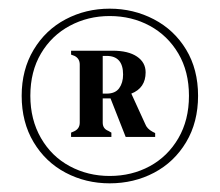

<svg xmlns="http://www.w3.org/2000/svg" viewBox="-20 -734 507 443"><path d="M30 -513Q30 -573 57.5 -619Q85 -665 131.5 -689.5Q178 -714 233 -714Q288 -714 335 -689.5Q382 -665 409.5 -619.5Q437 -574 437 -513Q437 -452 409.5 -406Q382 -360 335.5 -335.5Q289 -311 233 -311Q178 -311 131.5 -335.5Q85 -360 57.5 -406Q30 -452 30 -513ZM416 -513Q416 -569 391.5 -610.5Q367 -652 325.5 -674.5Q284 -697 233 -697Q183 -697 141 -674.5Q99 -652 74.5 -610.5Q50 -569 50 -513Q50 -458 74.5 -415.5Q99 -373 141 -350.5Q183 -328 233 -328Q284 -328 325.5 -350.5Q367 -373 391.5 -415Q416 -457 416 -513ZM144 -428 151 -431Q164 -437 164 -451V-585Q164 -599 152 -605L144 -608V-617H240Q276 -617 296 -603.5Q316 -590 316 -567Q316 -531 283 -518L315 -448Q319 -437 332 -430L338 -427V-418H270L235 -507H217V-451Q217 -437 230 -432L237 -428V-418H144ZM226 -518Q246 -518 255 -530.5Q264 -543 264 -562Q264 -605 226 -605H217V-518Z"/></svg>

Font: DeepMind Serif Display
Style: Regular
Weight: 800
Designer: Frank Grießhammer / Modifications: Colophon Foundry
Foundry: Colophon Foundry
Version: Version 5.002